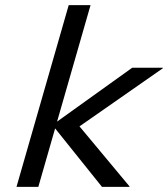

<svg xmlns="http://www.w3.org/2000/svg" viewBox="-20 -730 656 750"><path d="M333.7 -710 129.7 0H44.4L248.4 -710ZM181.2 -239.4 496.3 -465.3H616V-463.3L262.5 -216.8ZM184.7 -241.6 265 -267 485.8 -2V0H378.4Z"/></svg>

Font: Intel One Mono Light
Style: Italic
Weight: 300
Italic angle: -16°
Monospace: yes
Designer: Fred Shallcrass
Foundry: Frere-Jones Type LLC
Version: Version 1.004